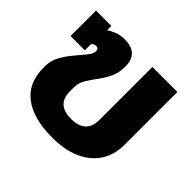

<svg xmlns="http://www.w3.org/2000/svg" viewBox="-134 -702 874 874"><g transform="rotate(45 303.0 -265.0)"><path d="M296 10Q175 10 109 -39.5Q43 -89 43 -186V-200Q43 -234 60.5 -265Q78 -296 101 -323Q124 -350 141.5 -371.5Q159 -393 159 -408Q159 -427 143 -427Q129 -427 120 -416V-376H28V-540H127V-512Q142 -523 163.5 -531.5Q185 -540 214 -540Q303 -540 303 -453Q303 -413 288 -382.5Q273 -352 253.5 -326Q234 -300 219 -275Q204 -250 204 -220V-196Q204 -111 296 -111Q391 -111 391 -199V-540H552V-201Q552 -102 483.5 -46Q415 10 296 10Z"/></g></svg>

Font: Kanit SemiBold
Style: Regular
Weight: 600
Designer: Katatrad Team
Foundry: CadsonDemak
Version: Version 2.000; ttfautohint (v1.8.3)